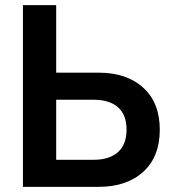

<svg xmlns="http://www.w3.org/2000/svg" viewBox="-20 -725 666 745"><path d="M162 0V-105H344Q404 -105 437.5 -134.5Q471 -164 471 -222Q471 -280 437.5 -309Q404 -338 344 -338H162V-443H363Q472 -443 536 -384.5Q600 -326 600 -222Q600 -117 536 -58.5Q472 0 363 0ZM69 0V-705H198V0Z"/></svg>

Font: TikTok Sans 24pt SemiBold
Style: Regular
Weight: 600
Version: Version 4.000